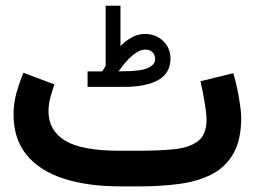

<svg xmlns="http://www.w3.org/2000/svg" viewBox="-20 -664 908 684"><path d="M344.2 -409.7Q347.7 -415 350.8 -420.2Q354 -425.3 356.4 -429.7V-643.6H409.2V-500Q428.7 -519.5 450.2 -531.2Q471.7 -543 495.6 -543Q535.6 -543 561.5 -517.8Q587.4 -492.7 587.4 -454.6Q586.9 -403.3 543.9 -378.9Q501 -354.5 421.4 -354.5H292V-409.7ZM420.9 -410.2Q481.4 -410.2 507.1 -421.9Q532.7 -433.6 532.7 -453.1Q532.7 -468.3 523.4 -477.8Q514.2 -487.3 498 -487.3Q477.1 -487.3 452.4 -466.8Q427.7 -446.3 402.3 -409.7ZM476.1 0H410.2Q292 0 206.3 -27.8Q120.6 -55.7 74.5 -112.5Q28.3 -169.4 28.3 -255.9Q28.3 -296.4 38.8 -333.7Q49.3 -371.1 63.5 -404.8L173.8 -363.3Q166 -341.8 159.4 -316.7Q152.8 -291.5 152.8 -266.6Q153.3 -198.7 212.4 -162.8Q271.5 -127 405.3 -127H472.7Q543 -127 597.9 -132.1Q652.8 -137.2 684.3 -160.4Q715.8 -183.6 715.8 -238.3Q715.8 -259.8 709 -299.8Q702.1 -339.8 694.3 -374.5L811 -403.3Q818.8 -378.4 825.2 -347.7Q831.5 -316.9 835.4 -289.1Q839.4 -261.2 839.4 -245.6Q839.4 -165 811 -116.2Q782.7 -67.4 732.7 -42.2Q682.6 -17.1 616.7 -8.5Q550.8 0 476.1 0Z"/></svg>

Font: Vazir FD-WOL-UI
Style: Bold-FD-WOL-UI
Weight: 700
Designer: Saber Rastikerdar
Foundry: Saber Rastikerdar
Version: Version 30.0.0